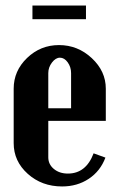

<svg xmlns="http://www.w3.org/2000/svg" viewBox="-20 -669 425 699"><path d="M293 -648.9V-599.1H98.1V-648.9ZM29.8 -346.2Q29.8 -411.1 78.6 -458Q127.4 -504.9 194.8 -504.9Q263.2 -504.9 314.2 -457.3Q365.2 -409.7 365.2 -346.2V-229H155.8V-96.2Q155.8 -70.8 176 -54Q196.3 -37.1 227.1 -37.1Q293 -37.1 320.8 -110.8L363.8 -95.2Q345.2 -45.9 303.2 -18.1Q261.2 9.8 206.1 9.8Q132.3 9.8 81.1 -36.1Q29.8 -82 29.8 -147.9ZM155.8 -274.9H238.8V-402.8Q238.8 -424.8 226.6 -441.9Q214.4 -459 198.2 -459Q182.6 -459 169.2 -441.4Q155.8 -423.8 155.8 -402.8Z"/></svg>

Font: Moniqa Black Paragraph
Style: Regular
Weight: 900
Designer: Rajesh Rajput
Foundry: Rajesh Rajput
Version: Version 1.000